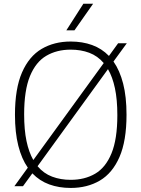

<svg xmlns="http://www.w3.org/2000/svg" viewBox="-20 -964 732 994"><path d="M99 0H54.5L124 -96Q92 -141.5 74.8 -209.5Q57.5 -277.5 57.5 -370Q57.5 -505.5 94 -589Q130.5 -672.5 195.5 -710.8Q260.5 -749 346 -749Q406.5 -749 456.5 -731Q506.5 -713 544 -674.5L591.5 -740H636.5L567.5 -645.5Q600 -599.5 617.5 -531.2Q635 -463 635 -370Q635 -234.5 598.5 -151Q562 -67.5 497 -29.2Q432 9 346 9Q285.5 9 235.2 -9.2Q185 -27.5 147.5 -66.5ZM105 -372Q105 -292 117.2 -233.8Q129.5 -175.5 152.5 -135.5L517 -637.5Q485.5 -674.5 442 -690.8Q398.5 -707 346 -707Q274 -707 219.8 -675.2Q165.5 -643.5 135.2 -570Q105 -496.5 105 -372ZM346 -33Q418.5 -33 472.8 -64.8Q527 -96.5 557.2 -170Q587.5 -243.5 587.5 -368Q587.5 -448.5 575 -507.2Q562.5 -566 539 -606L174.5 -103.5Q206 -66 249.8 -49.5Q293.5 -33 346 -33ZM323.5 -807 411.5 -944.5H462L365.5 -807Z"/></svg>

Font: Encode Sans XLt
Style: Regular
Weight: 200
Designer: Multiple Designers
Foundry: Impallari Type
Version: Version 3.002; ttfautohint (v1.8.3) -l 8 -r 50 -G 200 -x 14 